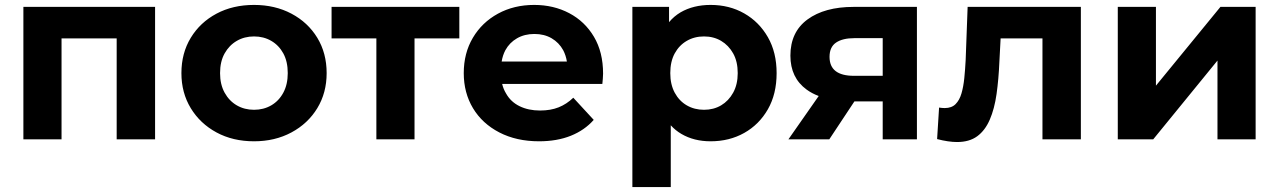

<svg xmlns="http://www.w3.org/2000/svg" viewBox="-20 -566 5196 780"><path d="M75 0V-538H610V0H454V-410H230V0Z M1012 8Q926 8 859.5 -28Q793 -64 755 -126.5Q717 -189 717 -269Q717 -350 755 -412.5Q793 -475 859.5 -510.5Q926 -546 1012 -546Q1097 -546 1164 -510.5Q1231 -475 1269 -412.5Q1307 -350 1307 -269Q1307 -189 1269 -126.5Q1231 -64 1164 -28Q1097 8 1012 8ZM1012 -120Q1051 -120 1082 -138Q1113 -156 1131 -189.5Q1149 -223 1149 -269Q1149 -316 1131 -349Q1113 -382 1082 -400Q1051 -418 1012 -418Q973 -418 942 -400Q911 -382 892.5 -349Q874 -316 874 -269Q874 -223 892.5 -189.5Q911 -156 942 -138Q973 -120 1012 -120Z M1509 0V-410H1327V-538H1846V-410H1664V0Z M2170 8Q2078 8 2008.5 -28Q1939 -64 1901.5 -126.5Q1864 -189 1864 -269Q1864 -350 1901 -412.5Q1938 -475 2003 -510.5Q2068 -546 2150 -546Q2229 -546 2292.5 -512.5Q2356 -479 2393 -416.5Q2430 -354 2430 -267Q2430 -258 2429 -246.5Q2428 -235 2427 -225H2020Q2025 -204 2036 -186Q2055 -152 2091 -134.5Q2127 -117 2174 -117Q2217 -117 2249.5 -130Q2282 -143 2309 -169L2392 -79Q2355 -37 2299 -14.5Q2243 8 2170 8ZM2283 -316Q2279 -341 2268 -362Q2251 -393 2221 -410.5Q2191 -428 2151 -428Q2111 -428 2080.5 -410.5Q2050 -393 2033 -362Q2022 -341 2018 -316Z M2867 8Q2799 8 2748 -22Q2724 -36 2705 -57V194H2549V-538H2698V-476Q2718 -500 2745 -516Q2797 -546 2867 -546Q2943 -546 3003.5 -511.5Q3064 -477 3099.5 -415Q3135 -353 3135 -269Q3135 -184 3099.5 -122Q3064 -60 3003.5 -26Q2943 8 2867 8ZM2840 -120Q2879 -120 2909.5 -138Q2940 -156 2958.5 -189.5Q2977 -223 2977 -269Q2977 -316 2958.5 -349Q2940 -382 2909.5 -400Q2879 -418 2840 -418Q2801 -418 2770 -400Q2739 -382 2721 -349Q2703 -316 2703 -269Q2703 -223 2721 -189.5Q2739 -156 2770 -138Q2801 -120 2840 -120Z M3566 0V-154H3451L3349 0H3183L3306 -176Q3279 -186 3257 -202Q3191 -250 3191 -340Q3191 -436 3260.5 -487Q3330 -538 3448 -538H3705V0ZM3566 -258V-411H3451Q3403 -411 3376.5 -393Q3350 -375 3350 -335Q3350 -258 3449 -258Z M3787 -1 3795 -129Q3801 -128 3807 -127.5Q3813 -127 3818 -127Q3846 -127 3862 -143Q3878 -159 3886 -186.5Q3894 -214 3897.5 -249Q3901 -284 3903 -322L3911 -538H4371V0H4215V-410H4045L4040 -315Q4037 -244 4028.5 -184Q4020 -124 4001 -80Q3982 -36 3950 -12.5Q3918 11 3868 11Q3851 11 3830.5 8Q3810 5 3787 -1Z M4521 0V-538H4676V-218L4938 -538H5081V0H4926V-320L4665 0Z"/></svg>

Font: Montserrat Z
Style: Bold
Weight: 700
Designer: Julieta Ulanovsky
Foundry: Julieta Ulanovsky
Version: Version 8.000